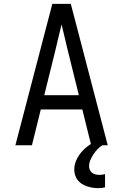

<svg xmlns="http://www.w3.org/2000/svg" viewBox="-20 -755 640 998"><path d="M60 0 188 -490 252 -735H348L412 -490L540 0H454L408 -186H192L146 0ZM390 -260 333 -490Q325 -525 316.5 -559.5Q308 -594 300 -628Q292 -594 283.5 -559.5Q275 -525 267 -490L210 -260ZM490 223Q476 223 461 220.5Q446 218 432.5 213.5Q419 209 406 201Q393 193 384 181.5Q375 170 370.5 155.5Q366 141 366 127Q366 98 379.5 71.5Q393 45 413.5 24.5Q434 4 459.5 -10.5Q485 -25 512 -35V0Q498 9 486.5 21Q475 33 465.5 47.5Q456 62 449.5 77.5Q443 93 443 110Q443 120 447.5 129Q452 138 460 144Q468 150 478 152Q488 154 498 154Q505 154 512.5 153Q520 152 526 150V219Q518 221 508.5 222Q499 223 490 223Z"/></svg>

Font: Iosevka Fixed Extended
Style: Regular
Weight: 400
Width: 7
Monospace: yes
Designer: Belleve Invis
Foundry: Belleve Invis
Version: Version 24.1.1; ttfautohint (v1.8.4)